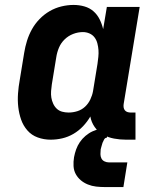

<svg xmlns="http://www.w3.org/2000/svg" viewBox="-20 -558 640 778"><path d="M185 8Q158 8 133 -1Q108 -10 91 -29.5Q74 -49 65.5 -73.5Q57 -98 54 -124.5Q51 -151 53 -179Q55 -207 60 -234L78 -344Q82 -369 89.5 -393Q97 -417 109.5 -439.5Q122 -462 140.5 -481Q159 -500 181.5 -513Q204 -526 229 -532Q254 -538 278 -538Q301 -538 322 -532Q343 -526 358.5 -512.5Q374 -499 383.5 -480Q393 -461 398 -440Q398 -440 398 -440Q398 -440 398 -440L413 -530H546L481 -136Q480 -129 481 -122.5Q482 -116 486 -111Q490 -106 496.5 -104Q503 -102 509 -102H529V8H491Q466 8 442 3.5Q418 -1 397.5 -12.5Q377 -24 363.5 -43.5Q350 -63 346 -86Q334 -65 316.5 -46.5Q299 -28 277.5 -15.5Q256 -3 232.5 2.5Q209 8 185 8ZM258 -102Q276 -102 293.5 -107.5Q311 -113 324.5 -125.5Q338 -138 346 -155Q354 -172 357 -189L375 -299Q377 -313 378.5 -327.5Q380 -342 379 -355.5Q378 -369 374.5 -382.5Q371 -396 363 -406.5Q355 -417 342.5 -422.5Q330 -428 316 -428Q296 -428 276.5 -420.5Q257 -413 242 -398.5Q227 -384 219 -365Q211 -346 208 -326L190 -216Q188 -203 187 -189Q186 -175 188 -162.5Q190 -150 195.5 -138Q201 -126 210 -117.5Q219 -109 231.5 -105.5Q244 -102 258 -102ZM480 200H405Q387 200 369.5 198Q352 196 336 189.5Q320 183 307.5 172.5Q295 162 287 147.5Q279 133 278 115Q277 97 280 79Q283 63 288.5 47.5Q294 32 303.5 18Q313 4 326.5 -7.5Q340 -19 355.5 -26Q371 -33 387 -36Q403 -39 419 -39L413 0Q406 0 402 7Q398 14 395.5 20.5Q393 27 391.5 34Q390 41 388 47Q387 57 387 66.5Q387 76 391 84Q395 92 403.5 96Q412 100 421 100H496Z"/></svg>

Font: Iosevka Curly Slab XBdEx
Style: Italic
Weight: 800
Width: 7
Italic angle: -9°
Monospace: yes
Designer: Belleve Invis
Foundry: Belleve Invis
Version: Version 11.1.0; ttfautohint (v1.8.3)